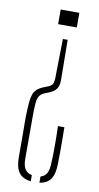

<svg xmlns="http://www.w3.org/2000/svg" viewBox="-91 -641 456 886"><g transform="rotate(10 137.0 -198.0)"><path d="M175 -468 177 -284.5Q177.5 -265 173.2 -252Q169 -239 159.5 -230.2Q150 -221.5 135 -215L113.5 -206.5Q97 -200 89.2 -188Q81.5 -176 79.5 -153Q77.5 -130 77.5 -91.5V106Q77.5 138 87.8 154.5Q98 171 120.5 175.5V204.5Q82 200 64.5 176.5Q47 153 47 104.5Q47 32 46.8 -6Q46.5 -44 46.2 -62Q46 -80 46.5 -91.5Q47.5 -126.5 49.5 -150.2Q51.5 -174 56.8 -189.5Q62 -205 73.8 -215.5Q85.5 -226 107.5 -234.5L124 -241Q143 -248.5 146.2 -261.2Q149.5 -274 149.5 -285.5L152.5 -468ZM230 -68Q230.5 -36.5 230.8 -6.5Q231 23.5 230.8 51.2Q230.5 79 230 104Q229.5 151 213 175Q196.5 199 161 204V175Q181 169.5 189.8 153.2Q198.5 137 199.5 106Q201.5 68.5 201.5 24.5Q201.5 -19.5 200 -68ZM206.5 -600V-531.5H119V-600Z"/></g></svg>

Font: Big Shoulders Stencil Display ExtraLight
Style: Regular
Weight: 250
Designer: Patric King
Foundry: XO Type Co
Version: Version 2.001